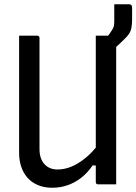

<svg xmlns="http://www.w3.org/2000/svg" viewBox="-20 -868 642 904"><path d="M527 0H442Q440 0 438 -0.5Q436 -1 435 -2L433 -4Q432 -5 431.5 -7Q431 -9 431 -11V-89H416Q392 -54 362.5 -31Q333 -8 298.5 4Q264 16 226 16Q188 16 158.5 3.5Q129 -9 109.5 -31Q90 -53 80 -83Q70 -113 70 -147V-700H155Q159 -700 161 -698.5Q163 -697 164.5 -695Q166 -693 166 -689V-166Q166 -121 189 -95.5Q212 -70 251 -70Q282 -70 314 -82.5Q346 -95 381 -123Q406 -143 431 -173V-700H489Q493 -705 497 -710.5Q501 -716 507 -726Q514 -736 516 -744.5Q518 -753 518 -770V-848H586Q595 -848 598.5 -844Q602 -840 602 -832V-780Q602 -755 599 -738.5Q596 -722 588 -709.5Q580 -697 565 -683Q546 -664 528 -648Q528 -647 527 -647Z"/></svg>

Font: Code D OnePiece
Style: Regular
Weight: 400
Version: Version 1.085; ttfautohint (v1.8.4.7-5d5b);Nerd Fonts 3.0.2